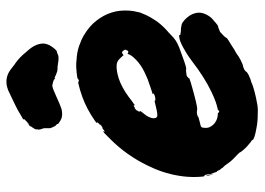

<svg xmlns="http://www.w3.org/2000/svg" viewBox="-131 -617 809 587"><g transform="rotate(-90 273.5 -323.5)"><path d="M29 -98 31 -95Q33 -87 34 -80V-76L33 -80Q29 -94 29 -98ZM362 -495Q372 -495 373.5 -495Q375 -495 383 -494Q407 -493 427 -486Q447 -479 460 -471Q487 -455 504 -433Q512 -423 519 -410Q531 -387 534 -362Q537 -332 530 -306Q529 -300 528 -298Q527 -296 525 -291Q519 -275 506 -255Q494 -236 473 -217Q469 -214 461 -206Q451 -196 442.5 -190.5Q434 -185 421.5 -180Q409 -175 380 -165Q357 -157 354 -159Q352 -160 349 -159Q337 -158 335 -157Q334 -156 331 -154Q327 -151 328 -150Q328 -149 327.5 -149Q327 -149 324 -148Q320 -146 298 -140Q245 -125 233 -125Q231 -125 228 -126Q217 -127 209 -122Q209 -121 208 -121Q207 -121 204 -120Q201 -119 193 -117Q181 -115 178.5 -112Q176 -109 176 -99.5Q176 -90 180 -84Q186 -73 198 -67Q208 -62 220 -62L222 -61Q222 -60 223.5 -59Q225 -58 226 -58Q230 -58 230 -61Q230 -62 232 -62Q245 -65 254 -68Q268 -73 285 -81Q331 -103 380 -141Q399 -155 408 -160Q412 -162 422 -168Q442 -179 454 -180Q457 -180 458.5 -180.5Q460 -181 459.5 -179.5Q459 -178 460.5 -177Q462 -176 465 -176Q468 -176 468 -175.5Q468 -175 474.5 -175Q481 -175 484.5 -174Q488 -173 490 -173Q492 -173 498 -170Q511 -161 520 -147Q525 -139 527 -130Q531 -115 523 -98Q516 -84 506 -76Q504 -75 499 -70Q490 -62 486 -61Q483 -61 480 -59.5Q477 -58 474 -57Q469 -56 464 -50Q461 -47 458 -44.5Q455 -42 453 -38.5Q451 -35 450 -34Q448 -32 425 -18Q422 -16 417.5 -13Q413 -10 405 -6Q402 -4 399 -2Q396 0 395 1Q384 8 374 12Q371 14 367 14.5Q363 15 357.5 17.5Q352 20 350 22Q348 24 348 24.5Q348 25 346 27Q338 33 324 38Q319 39 316.5 40Q314 41 310 43Q285 52 251 58Q238 61 218 60Q195 60 175 56Q141 50 139 44Q138 41 132 38Q128 35 128 34.5Q128 34 125 32Q117 26 109 16.5Q101 7 101 5Q101 4 79 -17Q73 -23 64 -36Q61 -41 57.5 -44Q54 -47 54 -47.5Q54 -48 53 -49.5Q52 -51 50.5 -53Q49 -55 48.5 -55Q48 -55 47.5 -56.5Q47 -58 45 -62Q43 -66 42.5 -65Q42 -64 42 -64.5Q42 -65 39 -73Q36 -81 35 -84Q34 -87 34 -93Q33 -101 30 -103Q29 -104 28 -104Q27 -105 26 -125Q25 -155 30 -183Q38 -231 61 -277Q92 -341 141 -390Q164 -414 166 -413Q166 -413 165 -411Q164 -409 164 -409Q166 -407 171 -412Q174 -414 175 -415L176 -416V-415Q176 -414 178 -415Q180 -416 182.5 -418Q185 -420 186 -421.5Q187 -423 186.5 -423.5Q186 -424 188 -425Q193 -429 193 -431Q193 -431 191.5 -431.5Q190 -432 194 -435L198 -438Q234 -463 270 -476Q292 -484 310 -488L316 -489L317 -488Q318 -487 320 -487Q324 -487 326 -490Q327 -491 332 -492Q345 -494 362 -495ZM371 -371Q358 -373 338 -368Q315 -363 286 -345Q272 -336 257 -324Q252 -320 250.5 -319.5Q249 -319 247 -317L246 -315L245 -317Q245 -318 245 -319Q243 -320 238 -316Q236 -315 236 -316L230 -311Q229 -309 229 -308Q226 -306 226 -302Q226 -299 227 -299Q228 -299 226.5 -297Q225 -295 222 -291.5Q219 -288 217 -285Q212 -279 209 -272Q203 -259 207 -251Q209 -247 215 -247Q225 -247 252 -254Q259 -256 259 -255Q259 -253 263 -253Q271 -253 279 -257Q280 -258 281 -259Q282 -260 280.5 -260.5Q279 -261 279 -261.5Q279 -262 282 -262Q301 -268 326 -277Q337 -282 348 -287Q370 -298 384 -312Q399 -326 402 -337V-338L404 -337Q408 -335 410 -336Q412 -337 412.5 -338.5Q413 -340 413 -341Q413 -342 413.5 -342Q414 -342 414 -341L415 -344Q415 -348 412 -351Q412 -351 410 -353Q409 -355 406 -355Q406 -355 402 -353L398 -350L397 -352Q395 -354 389.5 -360Q384 -366 379 -368.5Q374 -371 371 -371ZM310 -708Q328 -710 344 -702Q352 -698 364 -688Q370 -683 375 -680Q392 -668 408 -648Q412 -644 415 -640Q426 -627 431 -613Q434 -604 434 -595Q433 -582 424 -569Q414 -555 409 -554Q408 -554 404 -553Q398 -549 389 -549Q383 -549 377.5 -550Q372 -551 363 -552Q352 -552 350 -553Q349 -553 347.5 -553.5Q346 -554 342.5 -555.5Q339 -557 338.5 -556.5Q338 -556 338 -557Q334 -559 330 -561Q328 -561 329 -560Q329 -558 327 -560Q322 -565 311 -567Q308 -568 304 -568Q294 -566 277 -558Q244 -543 234 -540Q218 -536 205 -540Q202 -541 198 -543.5Q194 -546 190.5 -548.5Q187 -551 188 -552Q189 -553 183 -558L182 -559Q182 -560 180 -563Q178 -566 178 -567Q178 -568 176 -572Q175 -574 175 -576.5Q175 -579 175 -591Q175 -595 174 -597Q173 -599 171.5 -604.5Q170 -610 171 -611.5Q172 -613 171.5 -614.5Q171 -616 171.5 -617Q172 -618 172 -619V-620L173 -622Q177 -629 181 -634L184 -637L181 -635Q179 -634 179 -634Q183 -639 190 -643Q191 -645 188 -642L186 -638L189 -641L197 -648Q196 -648 199 -650Q204 -654 202 -656Q202 -656 202 -657Q205 -659 216 -665Q230 -674 249 -683Q284 -700 291 -703Q302 -707 310 -708Z"/></g></svg>

Font: TT2020 Style B
Style: Italic
Weight: 400
Italic angle: -15°
Version: Version 0.2.000